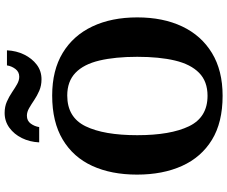

<svg xmlns="http://www.w3.org/2000/svg" viewBox="-96 -874 980 828"><g transform="rotate(-90 394.0 -460.0)"><path d="M395 10Q280 10 205 -36Q130 -82 92.5 -165Q55 -248 55 -359Q55 -470 92.5 -552Q130 -634 206 -679.5Q282 -725 396 -725Q505 -725 580 -679.5Q655 -634 694 -551.5Q733 -469 733 -358Q733 -247 694 -164.5Q655 -82 579.5 -36Q504 10 395 10ZM395 -55Q457 -55 494 -91.5Q531 -128 547 -195.5Q563 -263 563 -358Q563 -453 547 -521Q531 -589 494 -624.5Q457 -660 396 -660Q302 -660 263.5 -581Q225 -502 225 -358Q225 -215 263.5 -135Q302 -55 395 -55ZM466 -771Q439 -771 417 -780.5Q395 -790 376.5 -802.5Q358 -815 341.5 -824.5Q325 -834 309 -834Q287 -834 275 -817.5Q263 -801 260 -781H194Q196 -822 212.5 -855.5Q229 -889 257 -909.5Q285 -930 321 -930Q348 -930 369.5 -920.5Q391 -911 409.5 -898.5Q428 -886 444.5 -876.5Q461 -867 477 -867Q498 -867 510.5 -883.5Q523 -900 526 -920H591Q589 -879 572.5 -845.5Q556 -812 529 -791.5Q502 -771 466 -771Z"/></g></svg>

Font: Noto Rashi Hebrew
Style: Bold
Weight: 700
Version: Version 1.006